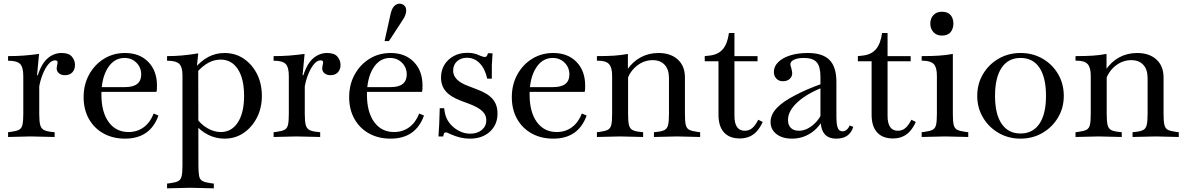

<svg xmlns="http://www.w3.org/2000/svg" viewBox="-20 -744 6458 1047"><path d="M24 3V-23L40 -25Q70 -29 84 -36.5Q98 -44 102.5 -63.5Q107 -83 107 -122V-329Q107 -378 89.5 -395.5Q72 -413 24 -413V-438Q70 -438 109.5 -441Q149 -444 193 -450L182 -334H194V-122Q194 -83 199 -63.5Q204 -44 218 -36Q232 -28 259 -25L278 -23V3L147 0ZM192 -262 180 -313Q201 -390 236 -422.5Q271 -455 316 -455Q356 -455 372.5 -434.5Q389 -414 389 -390Q389 -365 374.5 -349.5Q360 -334 334 -334Q314 -334 301.5 -344.5Q289 -355 289 -371Q289 -376 290 -380Q291 -384 292 -391Q293 -395 293.5 -398Q294 -401 294 -404Q294 -415 280 -415Q262 -415 244.5 -394.5Q227 -374 213 -339.5Q199 -305 192 -262Z M662 12Q595 12 544 -16.5Q493 -45 464.5 -96Q436 -147 436 -214Q436 -283 466 -337.5Q496 -392 547 -423.5Q598 -455 662 -455Q741 -455 788.5 -406.5Q836 -358 836 -277Q836 -267 835.5 -257.5Q835 -248 833 -243H515L517 -269H662Q750 -269 750 -338Q750 -376 724 -402Q698 -428 659 -428Q602 -428 567.5 -373Q533 -318 533 -228Q533 -133 572.5 -78.5Q612 -24 681 -24Q728 -24 763.5 -50Q799 -76 818 -125L844 -114Q799 12 662 12Z M891 283V257L908 255Q938 251 952 243.5Q966 236 970.5 216.5Q975 197 975 158V-334Q975 -379 957 -396Q939 -413 891 -413V-438Q932 -438 972 -441.5Q1012 -445 1061 -453L1054 -385L1061 -374L1062 158Q1062 197 1066 216.5Q1070 236 1085 243.5Q1100 251 1129 255L1146 257V283L1018 280ZM1204 12Q1157 12 1115 -9Q1073 -30 1042 -68L1052 -100Q1075 -66 1111 -45Q1147 -24 1184 -24Q1243 -24 1277 -76.5Q1311 -129 1311 -221Q1311 -315 1277 -367Q1243 -419 1183 -419Q1149 -419 1117 -402Q1085 -385 1053 -349L1039 -368Q1075 -412 1116 -433.5Q1157 -455 1204 -455Q1263 -455 1308.5 -424.5Q1354 -394 1381 -341.5Q1408 -289 1408 -221Q1408 -155 1381 -102.5Q1354 -50 1308.5 -19Q1263 12 1204 12Z M1472 3V-23L1488 -25Q1518 -29 1532 -36.5Q1546 -44 1550.5 -63.5Q1555 -83 1555 -122V-329Q1555 -378 1537.5 -395.5Q1520 -413 1472 -413V-438Q1518 -438 1557.5 -441Q1597 -444 1641 -450L1630 -334H1642V-122Q1642 -83 1647 -63.5Q1652 -44 1666 -36Q1680 -28 1707 -25L1726 -23V3L1595 0ZM1640 -262 1628 -313Q1649 -390 1684 -422.5Q1719 -455 1764 -455Q1804 -455 1820.5 -434.5Q1837 -414 1837 -390Q1837 -365 1822.5 -349.5Q1808 -334 1782 -334Q1762 -334 1749.5 -344.5Q1737 -355 1737 -371Q1737 -376 1738 -380Q1739 -384 1740 -391Q1741 -395 1741.5 -398Q1742 -401 1742 -404Q1742 -415 1728 -415Q1710 -415 1692.5 -394.5Q1675 -374 1661 -339.5Q1647 -305 1640 -262Z M2110 12Q2043 12 1992 -16.5Q1941 -45 1912.5 -96Q1884 -147 1884 -214Q1884 -283 1914 -337.5Q1944 -392 1995 -423.5Q2046 -455 2110 -455Q2189 -455 2236.5 -406.5Q2284 -358 2284 -277Q2284 -267 2283.5 -257.5Q2283 -248 2281 -243H1963L1965 -269H2110Q2198 -269 2198 -338Q2198 -376 2172 -402Q2146 -428 2107 -428Q2050 -428 2015.5 -373Q1981 -318 1981 -228Q1981 -133 2020.5 -78.5Q2060 -24 2129 -24Q2176 -24 2211.5 -50Q2247 -76 2266 -125L2292 -114Q2247 12 2110 12ZM2077 -520 2110 -668Q2117 -699 2130.5 -711.5Q2144 -724 2158 -724Q2173 -724 2184 -714.5Q2195 -705 2195 -686Q2195 -675 2190.5 -662.5Q2186 -650 2178 -638L2101 -520Z M2542 12Q2492 12 2440 -11Q2428 -17 2421.5 -19.5Q2415 -22 2411 -22Q2405 -22 2402 -17.5Q2399 -13 2397 0H2371L2375 -66L2378 -154H2402L2405 -134Q2410 -101 2430 -74.5Q2450 -48 2480.5 -31.5Q2511 -15 2544 -15Q2583 -15 2607.5 -35.5Q2632 -56 2632 -89Q2632 -117 2610 -138Q2588 -159 2538 -178L2495 -194Q2438 -215 2411.5 -245.5Q2385 -276 2385 -321Q2385 -361 2403.5 -391Q2422 -421 2454.5 -438.5Q2487 -456 2528 -456Q2546 -456 2562 -453Q2578 -450 2599 -440Q2616 -433 2624 -433Q2636 -433 2641 -454L2666 -453L2662 -388V-315H2637Q2625 -369 2596 -399Q2567 -429 2526 -429Q2493 -429 2472 -409.5Q2451 -390 2451 -359Q2451 -332 2471.5 -311Q2492 -290 2536 -274L2580 -257Q2640 -235 2666.5 -204Q2693 -173 2693 -125Q2693 -64 2651.5 -26Q2610 12 2542 12Z M2997 12Q2930 12 2879 -16.5Q2828 -45 2799.5 -96Q2771 -147 2771 -214Q2771 -283 2801 -337.5Q2831 -392 2882 -423.5Q2933 -455 2997 -455Q3076 -455 3123.5 -406.5Q3171 -358 3171 -277Q3171 -267 3170.5 -257.5Q3170 -248 3168 -243H2850L2852 -269H2997Q3085 -269 3085 -338Q3085 -376 3059 -402Q3033 -428 2994 -428Q2937 -428 2902.5 -373Q2868 -318 2868 -228Q2868 -133 2907.5 -78.5Q2947 -24 3016 -24Q3063 -24 3098.5 -50Q3134 -76 3153 -125L3179 -114Q3134 12 2997 12Z M3546 3V-23L3564 -25Q3592 -28 3605.5 -36Q3619 -44 3623.5 -64Q3628 -84 3628 -122V-318Q3628 -365 3604.5 -390.5Q3581 -416 3539 -416Q3494 -416 3456.5 -388Q3419 -360 3401 -313L3399 -362Q3429 -407 3473 -431Q3517 -455 3571 -455Q3637 -455 3676 -419.5Q3715 -384 3715 -322V-122Q3715 -83 3719.5 -63.5Q3724 -44 3738 -36.5Q3752 -29 3782 -25L3798 -23V3L3672 0ZM3235 3V-23L3251 -25Q3281 -29 3295 -36.5Q3309 -44 3313.5 -63.5Q3318 -83 3318 -122V-331Q3318 -376 3301 -394.5Q3284 -413 3243 -413H3235V-438Q3290 -438 3328.5 -440.5Q3367 -443 3404 -450V-370L3405 -368V-122Q3405 -83 3409.5 -63.5Q3414 -44 3427.5 -36Q3441 -28 3469 -25L3487 -23V3L3361 0Z M4014 11Q3958 11 3928 -22Q3898 -55 3898 -118V-410H3823V-438L3850 -441Q3896 -446 3921.5 -475.5Q3947 -505 3955 -564H3985V-112Q3985 -72 3999 -51.5Q4013 -31 4041 -31Q4065 -31 4082 -45.5Q4099 -60 4115 -91L4139 -79Q4133 -65 4124.5 -51.5Q4116 -38 4106 -27Q4071 11 4014 11ZM3978 -410V-438H4111V-410Z M4541 12Q4496 12 4475 -15Q4454 -42 4454 -99V-326Q4454 -381 4433.5 -404.5Q4413 -428 4364 -428Q4330 -428 4310 -418.5Q4290 -409 4290 -393Q4290 -389 4291.5 -384Q4293 -379 4295 -373Q4300 -352 4300 -344Q4300 -326 4286 -313.5Q4272 -301 4249 -301Q4227 -301 4213.5 -315.5Q4200 -330 4200 -352Q4200 -382 4224 -405.5Q4248 -429 4289.5 -442Q4331 -455 4385 -455Q4466 -455 4503.5 -417Q4541 -379 4541 -297V-111Q4541 -65 4548.5 -46.5Q4556 -28 4574 -28Q4587 -28 4597.5 -37Q4608 -46 4613 -60L4633 -52Q4613 12 4541 12ZM4299 12Q4246 12 4214 -13Q4182 -38 4182 -79Q4182 -118 4214.5 -153.5Q4247 -189 4317 -225Q4347 -241 4385.5 -257.5Q4424 -274 4467 -289L4468 -268Q4377 -232 4327 -185Q4277 -138 4277 -90Q4277 -62 4292.5 -46.5Q4308 -31 4337 -31Q4364 -31 4390 -46Q4416 -61 4436.5 -85.5Q4457 -110 4466 -140L4472 -101Q4447 -48 4401 -18Q4355 12 4299 12Z M4849 11Q4793 11 4763 -22Q4733 -55 4733 -118V-410H4658V-438L4685 -441Q4731 -446 4756.5 -475.5Q4782 -505 4790 -564H4820V-112Q4820 -72 4834 -51.5Q4848 -31 4876 -31Q4900 -31 4917 -45.5Q4934 -60 4950 -91L4974 -79Q4968 -65 4959.5 -51.5Q4951 -38 4941 -27Q4906 11 4849 11ZM4813 -410V-438H4946V-410Z M5006 3V-23L5022 -25Q5052 -29 5066 -36.5Q5080 -44 5084.5 -63.5Q5089 -83 5089 -122V-331Q5089 -376 5072.5 -394Q5056 -412 5014 -413H5006V-438Q5059 -438 5098.5 -440.5Q5138 -443 5176 -450V-122Q5176 -83 5180.5 -63.5Q5185 -44 5199.5 -36.5Q5214 -29 5244 -25L5260 -23V3L5133 0ZM5116 -550Q5087 -550 5070 -569Q5053 -588 5053 -615Q5053 -643 5070 -661.5Q5087 -680 5116 -680Q5149 -680 5164 -661.5Q5179 -643 5179 -615Q5179 -588 5164 -569Q5149 -550 5116 -550Z M5545 12Q5479 12 5425.5 -19Q5372 -50 5340.5 -103Q5309 -156 5309 -221Q5309 -287 5340.5 -340Q5372 -393 5425.5 -424Q5479 -455 5545 -455Q5612 -455 5665.5 -424Q5719 -393 5750 -340Q5781 -287 5781 -221Q5781 -156 5749.5 -103Q5718 -50 5664.5 -19Q5611 12 5545 12ZM5545 -16Q5612 -16 5648 -69Q5684 -122 5684 -221Q5684 -321 5648.5 -374.5Q5613 -428 5545 -428Q5478 -428 5442 -374.5Q5406 -321 5406 -221Q5406 -122 5442 -69Q5478 -16 5545 -16Z M6156 3V-23L6174 -25Q6202 -28 6215.5 -36Q6229 -44 6233.5 -64Q6238 -84 6238 -122V-318Q6238 -365 6214.5 -390.5Q6191 -416 6149 -416Q6104 -416 6066.5 -388Q6029 -360 6011 -313L6009 -362Q6039 -407 6083 -431Q6127 -455 6181 -455Q6247 -455 6286 -419.5Q6325 -384 6325 -322V-122Q6325 -83 6329.5 -63.5Q6334 -44 6348 -36.5Q6362 -29 6392 -25L6408 -23V3L6282 0ZM5845 3V-23L5861 -25Q5891 -29 5905 -36.5Q5919 -44 5923.5 -63.5Q5928 -83 5928 -122V-331Q5928 -376 5911 -394.5Q5894 -413 5853 -413H5845V-438Q5900 -438 5938.5 -440.5Q5977 -443 6014 -450V-370L6015 -368V-122Q6015 -83 6019.5 -63.5Q6024 -44 6037.5 -36Q6051 -28 6079 -25L6097 -23V3L5971 0Z"/></svg>

Font: Baskervville Medium
Style: Regular
Weight: 500
Version: Version 1.100